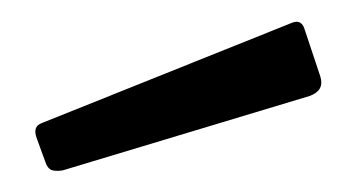

<svg xmlns="http://www.w3.org/2000/svg" viewBox="-20 -774 325 178"><path d="M262 -748 277 -703Q281 -690 267 -685L38 -616Q31 -615 27.5 -616.5Q24 -618 22 -624L14 -646Q10 -657 19 -660L251 -753Q259 -756 262 -748Z"/></svg>

Font: Libre Franklin
Style: Regular
Weight: 400
Designer: Pablo Impallari, Rodrigo Fuenzalida, Nhung Nguyen
Foundry: Impallari Type
Version: Version 3.000